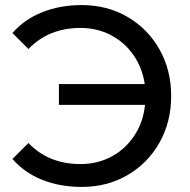

<svg xmlns="http://www.w3.org/2000/svg" viewBox="-20 -728 747 756"><path d="M654 -350Q654 -248 608 -166.5Q562 -85 482 -38.5Q402 8 302 8Q216 8 146 -20Q76 -48 29 -102L92 -165Q171 -82 297 -82Q364 -82 419 -111.5Q474 -141 509 -194Q544 -247 551 -315H212V-397H550Q540 -462 505 -512Q470 -562 416 -590Q362 -618 297 -618Q172 -618 92 -535L29 -598Q76 -652 146.5 -680Q217 -708 302 -708Q402 -708 482 -661.5Q562 -615 608 -533.5Q654 -452 654 -350Z"/></svg>

Font: Montserrat Alternates Medium
Style: Regular
Weight: 500
Designer: Julieta Ulanovsky
Foundry: Julieta Ulanovsky
Version: Version 7.200